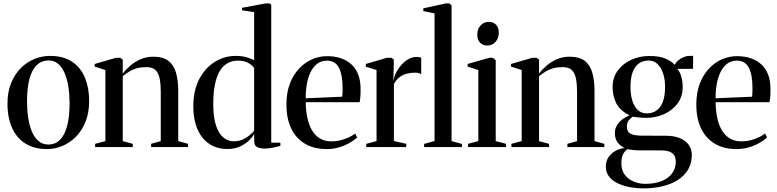

<svg xmlns="http://www.w3.org/2000/svg" viewBox="-20 -838 4426 1094"><path d="M22.5 -246Q22.5 -313 43 -364Q63.5 -415 98.2 -449.8Q133 -484.5 176.2 -502Q219.5 -519.5 264.5 -519.5Q343 -519.5 392.5 -485.2Q442 -451 465 -393Q488 -335 488 -263Q488 -196 467.5 -144.8Q447 -93.5 412.5 -58.8Q378 -24 335.2 -6.2Q292.5 11.5 247 11.5Q188.5 11.5 146 -8.5Q103.5 -28.5 76.2 -63.5Q49 -98.5 35.8 -145.2Q22.5 -192 22.5 -246ZM255.5 -14.5Q294.5 -14.5 321.2 -40.8Q348 -67 362.2 -119.2Q376.5 -171.5 376.5 -250Q376.5 -296.5 370 -340.2Q363.5 -384 349.5 -418.5Q335.5 -453 312.8 -473.2Q290 -493.5 256.5 -493.5Q217.5 -493.5 190 -467.8Q162.5 -442 148.2 -389.8Q134 -337.5 134 -258.5Q134 -211.5 140.5 -167.8Q147 -124 161.2 -89.5Q175.5 -55 198.8 -34.8Q222 -14.5 255.5 -14.5Z M580.5 -34V-439L519.5 -458.5V-473.5L640.5 -508.5H666L679.5 -498V-458.5L679 -419Q696.5 -441.5 722.2 -463.8Q748 -486 781.2 -500.5Q814.5 -515 853.5 -515Q909 -515 939.8 -491.2Q970.5 -467.5 983 -423.5Q995.5 -379.5 995.5 -318.5V-34L1051.5 -18.5V0H841V-18.5L896 -34V-316Q896 -358 890 -389.2Q884 -420.5 866.8 -438Q849.5 -455.5 814.5 -455.5Q784 -455.5 761.2 -449.5Q738.5 -443.5 719.2 -431.8Q700 -420 679.5 -404V-34L736.5 -18.5V0H522V-18.5Z M1275.5 11Q1232 11 1196.5 -4.8Q1161 -20.5 1135.2 -51.8Q1109.5 -83 1095.5 -128.5Q1081.5 -174 1081.5 -232.5Q1081.5 -322 1114.8 -386.2Q1148 -450.5 1203.2 -485Q1258.5 -519.5 1324 -519.5Q1359.5 -519.5 1387.2 -511.2Q1415 -503 1428 -494V-769L1359 -779.5V-793.5L1493.5 -818.5H1517.5L1525.5 -810V-25H1577.5V-6.5Q1561.5 -2 1536.2 3.2Q1511 8.5 1487.5 8.5Q1460 8.5 1444.2 -0.5Q1428.5 -9.5 1428.5 -33.5V-75.5Q1421 -60 1400.8 -39.5Q1380.5 -19 1349.2 -4Q1318 11 1275.5 11ZM1311.5 -33Q1340 -33 1362.8 -43Q1385.5 -53 1402.2 -67.2Q1419 -81.5 1428 -93V-450.5Q1418 -465.5 1395.5 -479Q1373 -492.5 1337 -492.5Q1289.5 -492.5 1257.8 -464.5Q1226 -436.5 1210.5 -381.2Q1195 -326 1195 -245.5Q1195 -170.5 1210.5 -123.5Q1226 -76.5 1252.5 -54.8Q1279 -33 1311.5 -33Z M1843 11.5Q1768.5 11.5 1717 -19.5Q1665.5 -50.5 1638.8 -107.2Q1612 -164 1612 -242.5Q1612 -309 1631.2 -360Q1650.5 -411 1683.5 -446.5Q1716.5 -482 1758 -500Q1799.5 -518 1843.5 -518Q1931 -518 1982.2 -471.2Q2033.5 -424.5 2034.5 -335Q2035 -304 2033.2 -285.5Q2031.5 -267 2029 -255.5H1722Q1722.5 -209.5 1730.8 -169.2Q1739 -129 1756.2 -98.2Q1773.5 -67.5 1801.5 -50Q1829.5 -32.5 1868.5 -32.5Q1907 -32.5 1944.5 -46Q1982 -59.5 2003.5 -77.5L2015 -55Q1998 -38.5 1971 -23.2Q1944 -8 1911 1.8Q1878 11.5 1843 11.5ZM1722 -278 1930 -287Q1931.5 -300.5 1931.8 -312.2Q1932 -324 1932 -336.5Q1932 -411.5 1911.2 -452Q1890.5 -492.5 1842.5 -492.5Q1812 -492.5 1789 -475.8Q1766 -459 1751 -429.5Q1736 -400 1728.8 -361Q1721.5 -322 1722 -278Z M2067 0V-18.5L2125.5 -34V-439L2064.5 -458V-473.5L2183.5 -508.5H2210.5L2224 -498.5L2223.5 -462L2221 -377.5L2223 -384.5Q2226 -402.5 2237 -424.5Q2248 -446.5 2265.8 -466.8Q2283.5 -487 2306 -500.2Q2328.5 -513.5 2354 -513.5Q2363.5 -513.5 2369.8 -512.2Q2376 -511 2380 -509.5V-414.5Q2375.5 -418 2367.2 -421Q2359 -424 2347.5 -424Q2323.5 -424 2300.5 -418.8Q2277.5 -413.5 2258.2 -399.5Q2239 -385.5 2224.5 -359.5V-34.5L2295 -18.5V0Z M2456 -34.5V-761.5L2392 -775V-790.5L2520 -818.5H2540L2553 -807.5V-34L2612 -18V0H2396.5V-18Z M2647 0V-18.5L2705.5 -34V-439L2644.5 -458.5V-473.5L2767.5 -508.5H2789L2804.5 -495.5V-34L2863.5 -18.5V0ZM2756 -578.5Q2732 -578.5 2715.8 -594.5Q2699.5 -610.5 2699.5 -641Q2699.5 -673.5 2718.8 -693.5Q2738 -713.5 2764.5 -713.5H2765.5Q2789.5 -713.5 2805.8 -697.8Q2822 -682 2822 -651Q2822 -619 2802.8 -598.8Q2783.5 -578.5 2757 -578.5Z M2952.5 -34V-439L2891.5 -458.5V-473.5L3012.5 -508.5H3038L3051.5 -498V-458.5L3051 -419Q3068.5 -441.5 3094.2 -463.8Q3120 -486 3153.2 -500.5Q3186.5 -515 3225.5 -515Q3281 -515 3311.8 -491.2Q3342.5 -467.5 3355 -423.5Q3367.5 -379.5 3367.5 -318.5V-34L3423.5 -18.5V0H3213V-18.5L3268 -34V-316Q3268 -358 3262 -389.2Q3256 -420.5 3238.8 -438Q3221.5 -455.5 3186.5 -455.5Q3156 -455.5 3133.2 -449.5Q3110.5 -443.5 3091.2 -431.8Q3072 -420 3051.5 -404V-34L3108.5 -18.5V0H2894V-18.5Z M3643 235.5Q3609 235.5 3572 229Q3535 222.5 3503.2 208.2Q3471.5 194 3451.8 169.8Q3432 145.5 3432 110.5Q3432 82 3445.5 60.2Q3459 38.5 3483 24Q3507 9.5 3538.5 5Q3513.5 -7 3498.5 -27.2Q3483.5 -47.5 3483.5 -79.5Q3483.5 -105 3495.5 -124.5Q3507.5 -144 3526.5 -158Q3545.5 -172 3567 -181Q3511 -209 3490.8 -250.8Q3470.5 -292.5 3470.5 -340.5Q3470.5 -396 3500 -436Q3529.5 -476 3577.2 -497.5Q3625 -519 3679.5 -519Q3738.5 -519 3772.8 -503.8Q3807 -488.5 3824.5 -469Q3836.5 -491 3861 -505.2Q3885.5 -519.5 3909 -519.5H3929.5L3929 -446L3839.5 -445.5Q3848 -437 3854.8 -421.5Q3861.5 -406 3865.8 -385.8Q3870 -365.5 3870 -342.5Q3870 -288 3840.8 -248.5Q3811.5 -209 3764.2 -187.8Q3717 -166.5 3662.5 -166.5Q3643 -166.5 3621.8 -168.5Q3600.5 -170.5 3584.5 -173Q3575 -166 3563.5 -153.2Q3552 -140.5 3552 -115.5Q3552 -87.5 3572.5 -76.2Q3593 -65 3639.5 -65L3773 -64.5Q3822.5 -64.5 3855.5 -50.2Q3888.5 -36 3905.2 -11.2Q3922 13.5 3922 44Q3922 90 3902 125.8Q3882 161.5 3845 185.8Q3808 210 3756.8 222.8Q3705.5 235.5 3643 235.5ZM3655.5 209.5Q3712 209.5 3751 193.5Q3790 177.5 3810.2 148.8Q3830.5 120 3830.5 83.5Q3830.5 64.5 3823 50Q3815.5 35.5 3797.2 27.2Q3779 19 3746 19H3641Q3613 19 3591.2 17Q3569.5 15 3555.5 11.5Q3542 21 3531.2 38.5Q3520.5 56 3520.5 93.5Q3520.5 133.5 3541 159.2Q3561.5 185 3592.5 197.2Q3623.5 209.5 3655.5 209.5ZM3664.5 -192Q3715 -192 3742.2 -230.2Q3769.5 -268.5 3769.5 -342.5Q3769.5 -386.5 3758 -420.5Q3746.5 -454.5 3725.8 -473.8Q3705 -493 3676.5 -493Q3643 -493 3619.8 -476.2Q3596.5 -459.5 3584.5 -426Q3572.5 -392.5 3572.5 -342.5Q3572.5 -298.5 3583 -264.5Q3593.5 -230.5 3614 -211.2Q3634.5 -192 3664.5 -192Z M4178.5 11.5Q4104 11.5 4052.5 -19.5Q4001 -50.5 3974.2 -107.2Q3947.5 -164 3947.5 -242.5Q3947.5 -309 3966.8 -360Q3986 -411 4019 -446.5Q4052 -482 4093.5 -500Q4135 -518 4179 -518Q4266.5 -518 4317.8 -471.2Q4369 -424.5 4370 -335Q4370.5 -304 4368.8 -285.5Q4367 -267 4364.5 -255.5H4057.5Q4058 -209.5 4066.2 -169.2Q4074.5 -129 4091.8 -98.2Q4109 -67.5 4137 -50Q4165 -32.5 4204 -32.5Q4242.5 -32.5 4280 -46Q4317.5 -59.5 4339 -77.5L4350.5 -55Q4333.5 -38.5 4306.5 -23.2Q4279.5 -8 4246.5 1.8Q4213.5 11.5 4178.5 11.5ZM4057.5 -278 4265.5 -287Q4267 -300.5 4267.2 -312.2Q4267.5 -324 4267.5 -336.5Q4267.5 -411.5 4246.8 -452Q4226 -492.5 4178 -492.5Q4147.5 -492.5 4124.5 -475.8Q4101.5 -459 4086.5 -429.5Q4071.5 -400 4064.2 -361Q4057 -322 4057.5 -278Z"/></svg>

Font: Merriweather 144pt
Style: Regular
Weight: 400
Version: Version 2.100